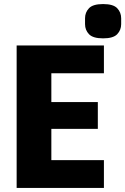

<svg xmlns="http://www.w3.org/2000/svg" viewBox="-20 -926 617 946"><path d="M233 -565V-423H462V-291H233V-137H492V0H62V-702H492V-565ZM488 -737Q438 -737 418.5 -757.5Q399 -778 399 -807V-836Q399 -865 418.5 -885.5Q438 -906 488 -906Q538 -906 557.5 -885.5Q577 -865 577 -836V-807Q577 -778 557.5 -757.5Q538 -737 488 -737Z"/></svg>

Font: IBM-Poppins
Style: Poppins-Bold
Weight: 700
Designer: Mike Abbink, Paul van der Laan, Pieter van Rosmalen, Ben Mitchell, Mark Frömberg
Foundry: Bold Monday
Version: Version 1.1